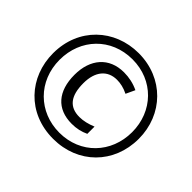

<svg xmlns="http://www.w3.org/2000/svg" viewBox="-166 -939 1163 1163"><g transform="rotate(45 415.5 -357.0)"><path d="M415 10C627 10 782 -144 782 -357C782 -565 628 -724 415 -724C209 -724 48 -574 48 -357C48 -154 193 10 415 10ZM415 -43C239 -43 104 -174 104 -357C104 -535 232 -671 415 -671C594 -671 725 -536 725 -357C725 -179 596 -43 415 -43ZM430 -134C471 -134 506 -142 540 -158V-220C504 -205 467 -196 434 -196C348 -196 306 -249 306 -358C306 -459 355 -517 436 -517C466 -517 498 -510 532 -493L559 -551C520 -570 477 -579 434 -579C307 -579 232 -491 232 -356C232 -216 302 -134 430 -134Z"/></g></svg>

Font: Noto Sans Gurmukhi UI Condensed
Style: Regular
Weight: 400
Width: 3
Designer: Jelle Bosma - Monotype Design Team
Foundry: Monotype Imaging Inc.
Version: Version 2.004